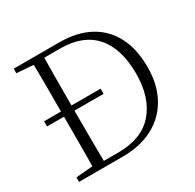

<svg xmlns="http://www.w3.org/2000/svg" viewBox="-157 -892 1076 1062"><g transform="rotate(-30 381.0 -361.5)"><path d="M417 -354H56V-387H417ZM56 0V-29L188 -40H198V0ZM162 0Q164 -83 164 -169Q164 -255 164 -357V-383Q164 -472 164 -556.5Q164 -641 162 -723H233Q232 -641 231.5 -556.5Q231 -472 231 -383V-357Q231 -255 231.5 -169Q232 -83 233 0ZM198 0V-32H324Q476 -32 552.5 -120.5Q629 -209 629 -361Q629 -522 554 -606.5Q479 -691 336 -691H198V-723H348Q458 -723 537.5 -681Q617 -639 659.5 -558Q702 -477 702 -361Q702 -250 657.5 -169Q613 -88 531 -44Q449 0 334 0ZM56 -694V-723H198V-684H188Z"/></g></svg>

Font: Source Han Serif JP VF
Style: Regular
Weight: 250
Designer: Ryoko NISHIZUKA 西塚涼子 (kana & ideographs); Frank Grießhammer (Latin, Greek & Cyrillic); Wenlong ZHANG 张文龙 (bopomofo); San
Foundry: Adobe
Version: Version 2.001;hotconv 1.1.0;makeotfexe 2.6.0